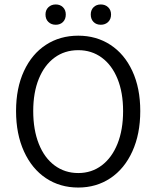

<svg xmlns="http://www.w3.org/2000/svg" viewBox="-20 -829 701 861"><path d="M52 -331Q52 -434 87.5 -510.5Q123 -587 186 -628Q249 -669 331 -669Q412 -669 475 -628Q538 -587 573.5 -510.5Q609 -434 609 -331Q609 -228 573.5 -150Q538 -72 475 -30Q412 12 331 12Q249 12 186 -30Q123 -72 87.5 -150Q52 -228 52 -331ZM532 -331Q532 -414 507 -475.5Q482 -537 436.5 -570.5Q391 -604 331 -604Q270 -604 224.5 -570.5Q179 -537 154 -475.5Q129 -414 129 -331Q129 -247 154 -184Q179 -121 225 -87Q271 -53 331 -53Q391 -53 436.5 -87.5Q482 -122 507 -184.5Q532 -247 532 -331ZM184 -764Q184 -784 197 -796.5Q210 -809 230 -809Q250 -809 262.5 -796.5Q275 -784 275 -764Q275 -743 262.5 -730.5Q250 -718 230 -718Q210 -718 197 -730.5Q184 -743 184 -764ZM387 -764Q387 -784 399.5 -796.5Q412 -809 432 -809Q452 -809 465 -796.5Q478 -784 478 -764Q478 -743 465 -730.5Q452 -718 432 -718Q412 -718 399.5 -730.5Q387 -743 387 -764Z"/></svg>

Font: Assistant-zap
Style: zap
Weight: 400
Designer: Hebrew By Ben Nathan, Latin by Paul Hunt
Version: Version 2.001